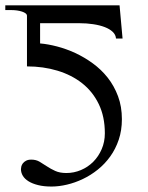

<svg xmlns="http://www.w3.org/2000/svg" viewBox="-30 -682 551 714"><path d="M425.8 -538.6H401.4Q400.4 -552.7 389.2 -563.5Q377.9 -574.2 359.4 -581.3Q340.8 -588.4 316.7 -592Q292.5 -595.7 266.1 -595.7H119.1V-520.5Q147.9 -518.1 181.9 -509.3Q215.8 -500.5 249.8 -484.9Q283.7 -469.2 314.9 -446.5Q346.2 -423.8 370.4 -393.3Q394.5 -362.8 408.9 -324.2Q423.3 -285.6 423.3 -238.8Q423.3 -197.3 411.6 -162.6Q399.9 -127.9 379.9 -100.1Q359.9 -72.3 333.7 -51.3Q307.6 -30.3 278.3 -16.4Q249 -2.4 219 4.6Q189 11.7 161.6 11.7Q132.8 11.7 111.6 6.3Q90.3 1 76.2 -7.8Q62 -16.6 54.9 -28.3Q47.9 -40 47.9 -53.2Q47.9 -57.1 49.3 -63Q50.8 -68.8 54.9 -74.5Q59.1 -80.1 66.7 -84.2Q74.2 -88.4 86.4 -88.4Q104 -88.4 117.2 -80.6Q130.4 -72.8 144.3 -63.5Q158.2 -54.2 175.3 -46.4Q192.4 -38.6 216.8 -38.6Q245.1 -38.6 271 -49.6Q296.9 -60.5 316.7 -80.3Q336.4 -100.1 348.1 -127.2Q359.9 -154.3 359.9 -186.5Q359.9 -248 337.4 -294.7Q314.9 -341.3 275.6 -372.3Q236.3 -403.3 183.6 -419.2Q130.9 -435.1 70.3 -435.1V-623Q70.3 -628.4 65.2 -632.3Q60.1 -636.2 51.8 -638.9Q43.5 -641.6 33.4 -643.1Q23.4 -644.5 13.7 -644.5H-10.3V-662.1H414.6Z"/></svg>

Font: Doulos SIL
Style: Regular
Weight: 400
Designer: Walt Agee, Victor Gaultney, Peter Martin, Debbi Hosken
Foundry: SIL International
Version: Version 4.110; 2011; Maintenance release